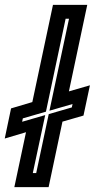

<svg xmlns="http://www.w3.org/2000/svg" viewBox="-62 -770 390 790"><path d="M-3 0 45 -226 -42.5 -200 -16.5 -324 71 -350 156 -750H297L221.5 -394L308 -419L281.5 -294.5L195 -269.5L138 0ZM73 -58H87L138.5 -300.5L233.5 -328L236.5 -342L141.5 -314.5L222 -693H208L127 -310.5L32 -283L29 -269L124 -296.5Z"/></svg>

Font: Tourney Thin
Style: Italic
Weight: 100
Italic angle: -12°
Designer: Tyler Finck
Foundry: Etcetera Type Co
Version: Version 1.015